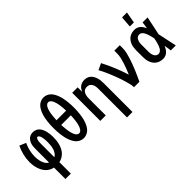

<svg xmlns="http://www.w3.org/2000/svg" viewBox="-5 -1526 2511 2511"><g transform="rotate(-45 1250.0 -270.5)"><path d="M200 215V3Q171 -2 144.5 -16.5Q118 -31 97.5 -53Q77 -75 63 -101.5Q49 -128 40.5 -156.5Q32 -185 28 -214.5Q24 -244 24 -274Q24 -338 39.5 -400.5Q55 -463 82 -520L171 -483Q148 -434 135.5 -381.5Q123 -329 123 -275Q123 -257 124.5 -239.5Q126 -222 129.5 -204.5Q133 -187 138.5 -170.5Q144 -154 152.5 -138.5Q161 -123 173 -110Q185 -97 201 -89V-343Q201 -364 203 -384.5Q205 -405 211 -425Q217 -445 228 -463Q239 -481 254.5 -494.5Q270 -508 290.5 -514Q311 -520 331 -520Q357 -520 381 -510Q405 -500 422 -480.5Q439 -461 449 -437.5Q459 -414 465 -389.5Q471 -365 473.5 -339.5Q476 -314 476 -289Q476 -258 473 -227Q470 -196 462 -166Q454 -136 440.5 -108Q427 -80 406 -57Q385 -34 358 -18.5Q331 -3 300 3V215ZM299 -89Q316 -98 328.5 -112.5Q341 -127 350 -143.5Q359 -160 364 -178.5Q369 -197 372 -215.5Q375 -234 376 -253Q377 -272 377 -291Q377 -301 377 -311Q377 -321 376 -331Q375 -341 374 -351Q373 -361 371 -370.5Q369 -380 366.5 -390Q364 -400 360 -409Q356 -418 348.5 -426Q341 -434 331 -434Q323 -434 317 -426.5Q311 -419 308 -411Q305 -403 303.5 -394.5Q302 -386 301 -377.5Q300 -369 299.5 -360.5Q299 -352 299 -343Z M750 8Q721 8 693.5 -4Q666 -16 646.5 -37Q627 -58 613.5 -84Q600 -110 590.5 -138Q581 -166 575.5 -194.5Q570 -223 566.5 -251.5Q563 -280 561.5 -309Q560 -338 560 -368Q560 -397 561.5 -426Q563 -455 566.5 -483.5Q570 -512 575.5 -540.5Q581 -569 590.5 -597Q600 -625 613.5 -651Q627 -677 646.5 -698Q666 -719 693.5 -731Q721 -743 750 -743Q779 -743 806.5 -731Q834 -719 853.5 -698Q873 -677 886.5 -651Q900 -625 909.5 -597Q919 -569 924.5 -540.5Q930 -512 933.5 -483.5Q937 -455 938.5 -426Q940 -397 940 -368Q940 -338 938.5 -309Q937 -280 933.5 -251.5Q930 -223 924.5 -194.5Q919 -166 909.5 -138Q900 -110 886.5 -84Q873 -58 853.5 -37Q834 -16 806.5 -4Q779 8 750 8ZM839 -411Q838 -425 837.5 -439Q837 -453 835.5 -467Q834 -481 832.5 -494.5Q831 -508 829 -522Q827 -536 824 -549.5Q821 -563 817 -576Q813 -589 808 -602Q803 -615 795 -626.5Q787 -638 775.5 -646.5Q764 -655 750 -655Q736 -655 724.5 -646.5Q713 -638 705 -626.5Q697 -615 692 -602Q687 -589 683 -576Q679 -563 676 -549.5Q673 -536 671 -522Q669 -508 667.5 -494.5Q666 -481 664.5 -467Q663 -453 662.5 -439Q662 -425 661 -411ZM750 -80Q764 -80 775.5 -88.5Q787 -97 795 -108.5Q803 -120 808 -133Q813 -146 817 -159Q821 -172 824 -185.5Q827 -199 829 -213Q831 -227 832.5 -240.5Q834 -254 835.5 -268Q837 -282 837.5 -296Q838 -310 839 -324H661Q662 -310 662.5 -296Q663 -282 664.5 -268Q666 -254 667.5 -240.5Q669 -227 671 -213Q673 -199 676 -185.5Q679 -172 683 -159Q687 -146 692 -133Q697 -120 705 -108.5Q713 -97 724.5 -88.5Q736 -80 750 -80Z M1339 215V-320Q1339 -334 1337.5 -348Q1336 -362 1332 -375.5Q1328 -389 1320.5 -401.5Q1313 -414 1302.5 -423Q1292 -432 1278 -436Q1264 -440 1250 -440Q1236 -440 1222 -436Q1208 -432 1197.5 -423Q1187 -414 1179.5 -401.5Q1172 -389 1168 -375.5Q1164 -362 1162.5 -348Q1161 -334 1161 -320V0H1060V-520H1161V-435Q1169 -455 1181 -473Q1193 -491 1210.5 -503.5Q1228 -516 1249 -522Q1270 -528 1291 -528Q1315 -528 1338.5 -520.5Q1362 -513 1379.5 -497Q1397 -481 1409 -459.5Q1421 -438 1428 -415Q1435 -392 1437.5 -368Q1440 -344 1440 -320V215Z M1683 0Q1683 -32 1675 -64Q1667 -96 1658 -127Q1649 -158 1639 -188.5Q1629 -219 1617.5 -249.5Q1606 -280 1594 -310Q1582 -340 1569 -369.5Q1556 -399 1542 -428.5Q1528 -458 1512 -486L1601 -528Q1624 -485 1644.5 -440Q1665 -395 1684 -349.5Q1703 -304 1720 -257.5Q1737 -211 1751 -164Q1767 -201 1781.5 -238Q1796 -275 1808 -312.5Q1820 -350 1829.5 -389Q1839 -428 1839 -468V-520H1940V-468Q1940 -427 1930.5 -386Q1921 -345 1908.5 -306Q1896 -267 1881.5 -228Q1867 -189 1851 -151Q1835 -113 1818 -75Q1801 -37 1783 0Z M2220 8Q2194 8 2168.5 2Q2143 -4 2121.5 -18.5Q2100 -33 2084.5 -54Q2069 -75 2060 -99Q2051 -123 2047.5 -148.5Q2044 -174 2044 -200V-320Q2044 -346 2047.5 -371.5Q2051 -397 2060 -421Q2069 -445 2084.5 -466Q2100 -487 2121.5 -501.5Q2143 -516 2168.5 -522Q2194 -528 2220 -528Q2241 -528 2262 -520Q2283 -512 2299 -497.5Q2315 -483 2327 -464.5Q2339 -446 2348 -426Q2352 -450 2355.5 -473.5Q2359 -497 2362 -520H2454Q2440 -456 2427.5 -391.5Q2415 -327 2400 -263Q2415 -198 2428 -132Q2441 -66 2456 0H2364Q2361 -25 2357 -49.5Q2353 -74 2349 -98Q2340 -78 2328 -59Q2316 -40 2300 -24.5Q2284 -9 2263 -0.5Q2242 8 2220 8ZM2220 -80Q2238 -80 2253.5 -92.5Q2269 -105 2278.5 -121Q2288 -137 2294 -154.5Q2300 -172 2305.5 -190.5Q2311 -209 2315 -227Q2319 -245 2322 -264Q2319 -281 2314.5 -299Q2310 -317 2305 -334.5Q2300 -352 2293.5 -369Q2287 -386 2277.5 -401.5Q2268 -417 2253 -428.5Q2238 -440 2220 -440Q2206 -440 2194 -435Q2182 -430 2173 -420Q2164 -410 2158.5 -397.5Q2153 -385 2150 -372.5Q2147 -360 2146 -346.5Q2145 -333 2145 -320V-200Q2145 -187 2146 -173.5Q2147 -160 2150 -147.5Q2153 -135 2158.5 -122.5Q2164 -110 2173 -100Q2182 -90 2194 -85Q2206 -80 2220 -80ZM2206 -600 2218 -756H2309L2281 -600Z"/></g></svg>

Font: Iosevka Curly Semibold
Style: Regular
Weight: 600
Monospace: yes
Designer: Belleve Invis
Foundry: Belleve Invis
Version: Version 22.1.2; ttfautohint (v1.8.4)